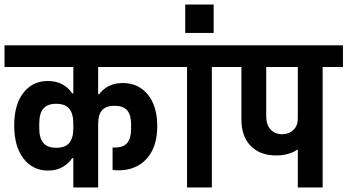

<svg xmlns="http://www.w3.org/2000/svg" viewBox="-30 -831 1540 851"><path d="M409 -413Q447 -463 514 -463Q584 -463 625.5 -411.5Q667 -360 667 -272Q667 -180 620.5 -128Q574 -76 494 -76Q483 -76 469 -78V-177H478Q517 -177 534 -197.5Q551 -218 551 -258V-281Q551 -321 534 -341.5Q517 -362 478 -362Q439 -362 422 -342Q405 -322 405 -281V0H295V-130H290Q274 -106 247 -90.5Q220 -75 183 -75Q115 -75 74 -128.5Q33 -182 33 -275Q33 -367 73.5 -419.5Q114 -472 182 -472Q220 -472 247.5 -456.5Q275 -441 290 -417H295V-534H-10V-630H730V-534H405V-413ZM295 -283Q295 -327 277 -349Q259 -371 219 -371Q180 -371 162 -349.5Q144 -328 144 -285V-262Q144 -219 162 -197.5Q180 -176 219 -176Q259 -176 277 -197.5Q295 -219 295 -262Z M999 -534H909V0H799V-534H710V-630H999Z M791 -811H917V-685H791Z M1490 -534H1400V0H1290V-169Q1251 -142 1194 -142Q1123 -142 1081.5 -184Q1040 -226 1040 -302V-534H978V-630H1490ZM1290 -305V-534H1150V-314Q1150 -278 1169.5 -257Q1189 -236 1221 -236Q1251 -236 1270.5 -255Q1290 -274 1290 -305Z"/></svg>

Font: Pragati Narrow
Style: Bold
Weight: 700
Designer: Hector Gatti, Marcela Romero, Pablo Cosgaya and Nicolas Silva
Foundry: Omnibus-Type
Version: Version 1.010; ttfautohint (v1.3)